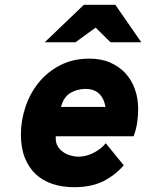

<svg xmlns="http://www.w3.org/2000/svg" viewBox="-20 -767 608 799"><path d="M378 -652 294 -591H166L329 -747H460L568 -591H440ZM288 12Q239 12 198.5 -1.5Q158 -15 129 -42Q100 -69 83.5 -110Q67 -151 67 -207Q67 -264 85.5 -320.5Q104 -377 140 -422Q176 -467 229.5 -495Q283 -523 352 -523Q402 -523 440 -506Q478 -489 503.5 -460.5Q529 -432 542 -394Q555 -356 555 -314Q555 -287 551 -258Q547 -229 536 -200H212V-191Q212 -172 220.5 -158Q229 -144 242.5 -134.5Q256 -125 273 -120Q290 -115 306 -115Q338 -115 369.5 -131Q401 -147 420 -171L495 -79Q457 -36 408 -12Q359 12 288 12ZM419 -322Q418 -327 417 -331Q416 -335 415 -339Q397 -397 336 -397Q302 -397 273.5 -380.5Q245 -364 234 -322Z"/></svg>

Font: Overpass Heavy
Style: Italic
Weight: 900
Italic angle: -10°
Designer: Delve Withrington, Dave Bailey
Foundry: Delve Fonts
Version: Version 3.000;DELV;Overpass